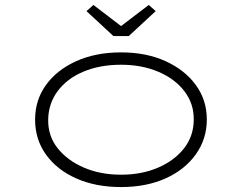

<svg xmlns="http://www.w3.org/2000/svg" viewBox="-20 -747 979 777"><path d="M470 10Q367 10 288.5 -25Q210 -60 166 -121.5Q122 -183 122 -263Q122 -342 166 -403Q210 -464 288.5 -499.5Q367 -535 470 -535Q572 -535 650 -499.5Q728 -464 772.5 -403Q817 -342 817 -263Q817 -185 772.5 -122.5Q728 -60 650 -25Q572 10 470 10ZM470 -40Q553 -40 619.5 -68.5Q686 -97 725 -147Q764 -197 764 -263Q765 -327 726.5 -377.5Q688 -428 621 -456.5Q554 -485 470 -485Q384 -485 317.5 -457Q251 -429 213.5 -378.5Q176 -328 175 -263Q174 -197 213 -147.5Q252 -98 319 -69Q386 -40 470 -40ZM439 -601 330 -702 358 -727 485 -630H455L582 -727L610 -702L501 -601Z"/></svg>

Font: Lexend Zetta ExtraLight
Style: Regular
Weight: 250
Version: Version 1.007